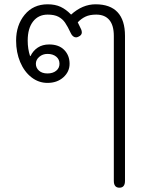

<svg xmlns="http://www.w3.org/2000/svg" viewBox="-20 -604 677 894"><path d="M510 238V-437Q510 -486 489 -511Q468 -536 428 -536Q398 -536 378 -526.5Q358 -517 342 -500L358 -467Q361 -460 361 -453Q361 -440 345 -433Q339 -430 334 -430Q327 -430 320.5 -435Q314 -440 310 -449Q295 -481 283 -498.5Q271 -516 252 -526Q233 -536 202 -536Q159 -536 134 -504Q109 -472 109 -415Q109 -376 120 -343H122Q134 -368 156 -382.5Q178 -397 209 -397Q254 -397 279 -371.5Q304 -346 304 -307Q304 -270 275 -244Q246 -218 201 -218Q160 -218 126.5 -244Q93 -270 74 -315Q55 -360 55 -415Q55 -487 95 -535.5Q135 -584 202 -584Q237 -584 262.5 -572Q288 -560 311 -536Q364 -584 425 -584Q493 -584 527.5 -547Q562 -510 562 -437V238Q562 270 536 270Q510 270 510 238ZM257 -307Q257 -328 241.5 -340.5Q226 -353 201 -353Q179 -353 163 -339.5Q147 -326 147 -307Q147 -288 161.5 -275Q176 -262 201 -262Q226 -262 241.5 -274.5Q257 -287 257 -307Z"/></svg>

Font: Kodchasan ExtraLight
Style: Regular
Weight: 275
Version: Version 1.000; ttfautohint (v1.6)